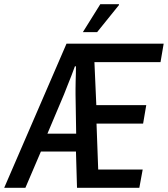

<svg xmlns="http://www.w3.org/2000/svg" viewBox="-70 -895 800 915"><path d="M-50 0 247 -687H710L695 -599H380L389 -394H627L612 -306H390L398 -87H610L594 0H297L292 -173H125L51 0ZM156 -258H293L290 -445Q290 -456 290 -472Q290 -488 290.5 -507Q291 -526 291.5 -545Q292 -564 292 -579H287Q280 -559 270 -533.5Q260 -508 250.5 -484.5Q241 -461 235 -445ZM325 -742 408 -875H497V-871L393 -742Z"/></svg>

Font: Archivo ExtraCondensed Medium
Style: Italic
Weight: 500
Width: 2
Italic angle: -10°
Designer: Hector Gatti
Foundry: Omnibus-Type
Version: Version 2.001